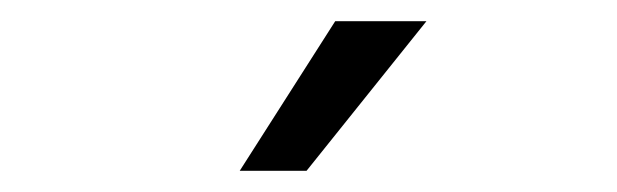

<svg xmlns="http://www.w3.org/2000/svg" viewBox="-20 -734 582 181"><path d="M269 -573H206L296 -714H382Z"/></svg>

Font: Myanmar Sanpya
Style: Regular
Weight: 400
Designer: Danh Hong
Foundry: Google Inc.
Version: Version 2.00 November 22, 2015